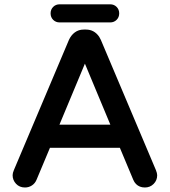

<svg xmlns="http://www.w3.org/2000/svg" viewBox="-20 -832 769 869"><path d="M250 -812.5H478.5Q496.1 -812.5 507.8 -800.8Q519.5 -789.1 519.5 -771.5Q519.5 -753.9 507.8 -742.2Q496.1 -730.5 478.5 -730.5H250Q232.4 -730.5 220.7 -742.2Q209 -753.9 209 -771.5Q209 -789.1 220.7 -800.8Q232.4 -812.5 250 -812.5ZM37.1 -39.1Q37.1 -48.8 43 -62.5L292 -651.4Q301.8 -672.9 318.8 -685.5Q335.9 -698.2 359.4 -698.2H369.1Q406.2 -698.2 428.7 -666Q432.6 -659.2 436.5 -651.4L685.5 -62.5Q691.4 -47.9 691.4 -39.1Q691.4 -15.6 675.3 0.5Q659.2 16.6 635.7 16.6Q611.3 16.6 595.7 1Q587.9 -6.8 583 -18.6L522.5 -163.1H206.1L145.5 -18.6Q138.7 -2 124.5 7.3Q110.4 16.6 92.8 16.6Q68.4 16.6 52.7 0Q37.1 -16.6 37.1 -39.1ZM479.5 -267.6 364.3 -543.9 249 -267.6Z"/></svg>

Font: FakePearl
Style: SemiBold
Weight: 400
Version: Version 1.2